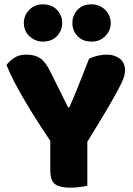

<svg xmlns="http://www.w3.org/2000/svg" viewBox="-20 -861 614 886"><path d="M383 -4Q372 -1 349 2Q326 5 304 5Q258 5 235 -10.5Q212 -26 212 -76V-211Q187 -248 158 -293Q129 -338 101 -385Q73 -432 49 -477.5Q25 -523 10 -561Q23 -579 45.5 -594Q68 -609 101 -609Q140 -609 164.5 -593Q189 -577 211 -533L294 -366H300Q314 -397 324.5 -422.5Q335 -448 345 -473.5Q355 -499 366 -526.5Q377 -554 391 -590Q409 -599 431 -604Q453 -609 473 -609Q508 -609 532.5 -590.5Q557 -572 557 -535Q557 -523 552 -506Q547 -489 529 -454.5Q511 -420 476.5 -361Q442 -302 383 -207ZM90 -755Q90 -790 115 -815.5Q140 -841 177 -841Q219 -841 243 -815.5Q267 -790 267 -755Q267 -720 243 -694.5Q219 -669 177 -669Q159 -669 143 -676Q127 -683 115 -694.5Q103 -706 96.5 -721.5Q90 -737 90 -755ZM314 -755Q314 -790 337.5 -815.5Q361 -841 403 -841Q422 -841 438 -834Q454 -827 466 -815Q478 -803 484.5 -787.5Q491 -772 491 -755Q491 -720 466 -694.5Q441 -669 403 -669Q361 -669 337.5 -694.5Q314 -720 314 -755Z"/></svg>

Font: BALOOCHETTANREGULAR
Style: Book
Weight: 400
Designer: Maithili Shingre and Ek Type
Foundry: Ek Type
Version: Version 1.100;PS 1.000;hotconv 1.0.88;makeotf.lib2.5.647800;